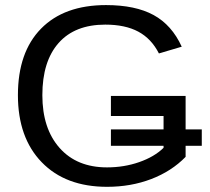

<svg xmlns="http://www.w3.org/2000/svg" viewBox="-20 -718 818 748"><path d="M412.1 -149.9V-213.9H617.2V-266.1H412.1V-344.2H703.1V-213.9H766.1V-149.9H703.1V-106.9Q648.4 -50.8 569.3 -20.5Q490.2 9.8 397 9.8Q235.4 9.8 142.6 -85.9Q49.8 -181.6 49.8 -347.2Q49.8 -514.6 139.9 -606.4Q230 -698.2 393.1 -698.2Q507.3 -698.2 578.4 -659.4Q649.4 -620.6 688 -536.1L599.1 -509.8Q569.8 -567.4 518.8 -594.7Q467.8 -622.1 390.1 -622.1Q271.5 -622.1 208.3 -550.5Q145 -479 145 -347.2Q145 -217.3 212.2 -141.6Q279.3 -65.9 397 -65.9Q463.4 -65.9 522.2 -86.4Q581.1 -106.9 617.2 -142.1V-149.9Z"/></svg>

Font: Libra Sans Modern
Style: Regular
Weight: 400
Foundry: Stefan Peev, Context Ltd
Version: Version 1.000